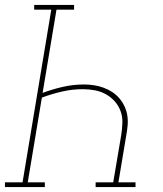

<svg xmlns="http://www.w3.org/2000/svg" viewBox="-38 -755 658 775"><path d="M-18 0V-19H53L169 -716H100V-735H261V-716H190L134 -380Q174 -395 216 -404.5Q258 -414 300 -414Q321 -414 341 -411Q361 -408 380 -401Q399 -394 415 -383.5Q431 -373 443.5 -358.5Q456 -344 464.5 -326Q473 -308 476 -288Q479 -268 477 -247Q475 -226 471 -205L440 -19H509V0H348V-19H419L451 -208Q455 -233 456 -258Q457 -283 449 -305.5Q441 -328 425.5 -345.5Q410 -363 389.5 -374.5Q369 -386 345 -390.5Q321 -395 296 -395Q254 -395 212.5 -385.5Q171 -376 131 -361L74 -19H143V0Z"/></svg>

Font: Iosevka Slab Thin Extended
Style: Italic
Weight: 100
Width: 7
Italic angle: -9°
Monospace: yes
Designer: Belleve Invis
Foundry: Belleve Invis
Version: Version 11.1.0; ttfautohint (v1.8.3)